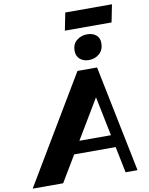

<svg xmlns="http://www.w3.org/2000/svg" viewBox="-170 -1215 1003 1296"><g transform="rotate(-10 332.0 -566.5)"><path d="M-53.7 0 382 -730H516.5L665 0H583.2L462.2 -592.3L508.5 -590L155.2 0ZM228.7 -179 245.2 -263.5H571.7L555.2 -179ZM471.5 -788.8Q435.2 -788.8 410.9 -809.3Q386.5 -829.8 386.5 -866.2Q386.5 -913.5 417.4 -937.9Q448.2 -962.2 488.7 -962.2Q525.7 -962.2 549.6 -943.1Q573.5 -924 573.5 -887.5Q573.5 -841 543.6 -814.9Q513.7 -788.8 471.5 -788.8ZM345.5 -1012.5 369.5 -1132.7H689.5L665.5 -1012.5Z"/></g></svg>

Font: Savate ExtraLight
Style: Italic
Weight: 200
Italic angle: -11°
Designer: Max Esnée
Foundry: Plomb Type
Version: Version 2.000